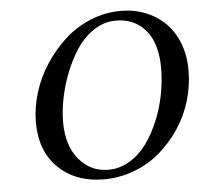

<svg xmlns="http://www.w3.org/2000/svg" viewBox="-49 -710 815 771"><g transform="rotate(-5 358.0 -324.0)"><path d="M86.9 -242.2Q86.9 -300.3 105.2 -360.1Q123.5 -419.9 158 -472.9Q192.4 -525.9 237.8 -567.6Q283.2 -609.4 342.5 -633.8Q401.9 -658.2 464.8 -658.2Q518.6 -658.2 564.7 -639.9Q610.8 -621.6 644.3 -588.4Q677.7 -555.2 696.8 -505.9Q715.8 -456.5 715.8 -397Q715.8 -335 697.8 -274.7Q679.7 -214.4 645.5 -163.3Q611.3 -112.3 565.7 -73.2Q520 -34.2 461.4 -12.2Q402.8 9.8 339.8 9.8Q227.1 9.8 157 -57.6Q86.9 -125 86.9 -242.2ZM195.8 -232.9Q195.8 -138.2 242.7 -82.5Q289.6 -26.9 360.8 -26.9Q406.2 -26.9 446.5 -51Q486.8 -75.2 515.6 -115Q544.4 -154.8 565.4 -205.6Q586.4 -256.3 596.7 -310.3Q606.9 -364.3 606.9 -416Q606.9 -514.6 562.3 -567.9Q517.6 -621.1 441.9 -621.1Q395 -621.1 354 -594.2Q313 -567.4 284.7 -524.9Q256.3 -482.4 235.8 -430.2Q215.3 -377.9 205.6 -327.1Q195.8 -276.4 195.8 -232.9Z"/></g></svg>

Font: Common Serif Medium
Style: Italic
Weight: 500
Italic angle: -12°
Designer: Philipp H. Poll, Khaled Hosny
Foundry: Stefan Peev, Context Ltd.
Version: Version 1.026